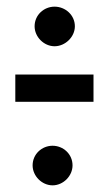

<svg xmlns="http://www.w3.org/2000/svg" viewBox="-20 -557 315 577"><path d="M78 -60C78 -28 106 0 138 0C170 0 198 -28 198 -60C198 -94 170 -119 138 -119C106 -119 78 -94 78 -60ZM84 -478C84 -446 112 -418 144 -418C176 -418 205 -446 205 -478C205 -512 176 -537 144 -537C112 -537 84 -512 84 -478ZM26 -333V-251H261V-333Z"/></svg>

Font: Economica
Style: Bold
Weight: 700
Designer: Vicente Lamonaca
Foundry: Vicente Lamonaca
Version: Version 1.100